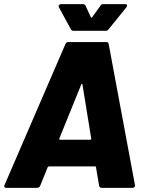

<svg xmlns="http://www.w3.org/2000/svg" viewBox="-31 -902 694 922"><path d="M491 -762 576 -867C582 -875 580 -882 570 -882H465C459 -882 454 -880 451 -874L412 -820C410 -816 407 -816 405 -820L380 -874C378 -880 373 -882 367 -882H262C253 -882 248 -875 252 -867L309 -762C311 -757 316 -754 321 -754H477C483 -754 488 -757 491 -762ZM457 0H605C613 0 619 -5 617 -14L491 -690C490 -696 487 -700 480 -700H296C290 -700 285 -696 283 -690L-9 -14C-13 -5 -9 0 -1 0H147C154 0 160 -4 162 -10L198 -99C200 -101 201 -103 204 -103H426C429 -103 430 -101 430 -99L445 -10C446 -4 450 0 457 0ZM254 -237 359 -496C360 -500 364 -501 365 -496L407 -237C408 -233 406 -231 403 -231H257C254 -231 253 -233 254 -237Z"/></svg>

Font: Barlow ExtraBold
Style: Italic
Weight: 800
Italic angle: -7°
Designer: Jeremy Tribby
Foundry: Tribby Type
Version: Version 1.422;hotconv 1.0.109;makeotfexe 2.5.65596